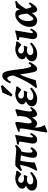

<svg xmlns="http://www.w3.org/2000/svg" viewBox="1549 -2360 1055 4193"><g transform="rotate(-90 2076.5 -263.5)"><path d="M446.8 -416Q432.1 -394.5 416.7 -374Q401.4 -353.5 389.6 -340.1Q377.9 -326.7 373 -326.7Q368.2 -326.7 355.2 -336.7Q342.3 -346.7 324.7 -360.1Q307.1 -373.5 287.1 -383.5Q267.1 -393.6 248.5 -393.6Q214.4 -393.6 197 -372.8Q179.7 -352.1 179.7 -323.2Q179.7 -305.7 203.1 -286.4Q226.6 -267.1 273.4 -267.1Q289.1 -267.1 308.3 -269Q327.6 -271 339.8 -273.9L351.6 -258.8L324.2 -193.4Q309.1 -198.2 287.1 -200.7Q265.1 -203.1 249.5 -203.1Q205.1 -203.1 175.3 -182.1Q145.5 -161.1 145.5 -124Q145.5 -99.1 167 -81.3Q188.5 -63.5 230.5 -63.5Q266.6 -63.5 304.9 -78.4Q343.3 -93.3 395 -136.2L419.9 -100.6Q364.3 -45.4 301 -12.7Q237.8 20 176.8 20Q92.8 20 51.5 -11.5Q10.3 -43 10.3 -91.8Q10.3 -139.2 42.7 -172.9Q75.2 -206.5 120.1 -225.1Q53.2 -249.5 53.2 -307.1Q53.2 -340.8 75 -368.4Q96.7 -396 130.6 -415.8Q164.6 -435.5 202.9 -446.3Q241.2 -457 274.4 -457Q310.1 -457 333.5 -451.4Q356.9 -445.8 378.4 -441.2Q399.9 -436.5 429.7 -439Q434.1 -437 439 -429Q443.8 -420.9 446.8 -416Z M986.3 -466.3 1009.8 -435.1Q993.7 -414.1 969.5 -389.4Q945.3 -364.7 920.7 -347.2Q896 -329.6 878.4 -329.6Q827.1 -329.6 773.4 -335Q719.7 -340.3 668.2 -345.9Q616.7 -351.6 570.8 -351.6Q548.8 -351.6 517.6 -338.9Q486.3 -326.2 457.5 -307.1L439.5 -338.9Q460.4 -361.3 484.1 -388.9Q507.8 -416.5 530.8 -436.8Q553.7 -457 573.2 -457Q678.2 -457 768.3 -447Q858.4 -437 920.4 -437Q939.9 -437 955.3 -445.6Q970.7 -454.1 986.3 -466.3ZM958.5 -95.2Q926.3 -47.9 898.7 -22.9Q871.1 2 848.1 11Q825.2 20 807.1 20Q777.3 20 752.4 0.7Q727.5 -18.6 727.5 -74.2Q727.5 -104 741.2 -171.6Q754.9 -239.3 787.6 -355L876.5 -360.4Q856.4 -298.3 848.1 -249.8Q839.8 -201.2 839.8 -155.8Q839.8 -111.8 845 -96.7Q850.1 -81.5 863.8 -81.5Q875 -81.5 892.6 -91.1Q910.2 -100.6 932.6 -130.4ZM672.9 -397.9Q651.4 -307.6 638.9 -212.4Q626.5 -117.2 624.5 -35.6Q617.7 -31.2 595.7 -22.9Q573.7 -14.6 546.1 -5.1Q518.6 4.4 494.4 12.2Q470.2 20 459 22.9Q457.5 20 450.4 10.5Q443.4 1 443.4 1Q464.4 -32.7 482.7 -66.4Q501 -100.1 517.6 -142.3Q534.2 -184.6 549.8 -243.4Q565.4 -302.2 580.1 -386.2Q585.4 -388.7 600.1 -390.6Q614.7 -392.6 631.6 -394.3Q648.4 -396 660.6 -397Q672.9 -397.9 672.9 -397.9Z M1269 -111.8Q1236.3 -42.5 1202.9 -11.2Q1169.4 20 1118.2 20Q1094.7 20 1074 7.1Q1053.2 -5.9 1043 -33.7Q1032.7 -61.5 1040.5 -107.4L1073.7 -297.4Q1080.1 -335.4 1079.8 -352.8Q1079.6 -370.1 1065.2 -374.8Q1050.8 -379.4 1014.6 -379.4L1021 -418Q1041.5 -421.4 1075 -427Q1108.4 -432.6 1142.3 -440.2Q1176.3 -447.8 1197.8 -457H1227.5L1178.7 -170.4Q1171.4 -125.5 1170.7 -105.5Q1169.9 -85.4 1173.8 -79.6Q1177.7 -73.7 1183.1 -71.3Q1191.4 -67.9 1204.3 -82.8Q1217.3 -97.7 1241.2 -137.7Z M1834 -105Q1789.1 -31.2 1746.1 -5.6Q1703.1 20 1675.8 20Q1655.8 20 1640.1 0.7Q1624.5 -18.6 1616 -48.3Q1607.4 -78.1 1607.4 -108.9Q1607.4 -134.3 1612.3 -168.2Q1617.2 -202.1 1623.3 -237.5Q1629.4 -272.9 1634.3 -303.2Q1639.2 -333.5 1639.2 -351.6Q1639.2 -367.2 1637.5 -383.3Q1635.7 -399.4 1630.9 -408.7Q1639.6 -412.1 1658.9 -418.9Q1678.2 -425.8 1700.9 -433.6Q1723.6 -441.4 1743.7 -448Q1763.7 -454.6 1773.9 -457Q1777.8 -452.1 1782.7 -444.8Q1787.6 -437.5 1789.1 -433.1Q1784.7 -411.6 1776.4 -373.3Q1768.1 -335 1759.3 -291Q1750.5 -247.1 1744.6 -207.3Q1738.8 -167.5 1738.8 -143.6Q1738.8 -117.7 1744.1 -105Q1749.5 -92.3 1756.8 -92.3Q1766.1 -92.3 1782.2 -103.5Q1798.3 -114.7 1816.9 -138.7ZM1653.8 -275.4 1649.9 -174.8Q1607.9 -80.6 1563 -30.3Q1518.1 20 1472.2 20Q1439.9 20 1412.6 -6.8Q1385.3 -33.7 1368.9 -79.1Q1352.5 -124.5 1352.5 -180.2Q1352.5 -223.6 1359.9 -260Q1367.2 -296.4 1367.2 -332Q1367.2 -354.5 1361.8 -359.6Q1356.4 -364.7 1348.1 -364.7Q1342.3 -364.7 1331.5 -361.8Q1320.8 -358.9 1312 -356Q1303.2 -353 1303.2 -353L1296.4 -390.6Q1316.9 -399.9 1346.7 -411.4Q1376.5 -422.9 1406.2 -433.1Q1436 -443.4 1458.5 -450.2Q1481 -457 1486.8 -457Q1500.5 -457 1505.1 -447.8Q1509.8 -438.5 1509.8 -416Q1509.8 -394.5 1505.1 -360.6Q1500.5 -326.7 1494.1 -289.1Q1487.8 -251.5 1483.2 -218.5Q1478.5 -185.5 1478.5 -165.5Q1478.5 -129.9 1488.5 -113.5Q1498.5 -97.2 1512.7 -97.2Q1524.4 -97.2 1543 -111.1Q1561.5 -125 1588.6 -163.6Q1615.7 -202.1 1653.8 -275.4ZM1417.5 -215.8Q1411.6 -186.5 1408 -163.3Q1404.3 -140.1 1400.9 -114.3Q1397.5 -88.4 1391.6 -50.8Q1384.8 -0.5 1390.4 40Q1396 80.6 1407.2 110.8Q1418.5 141.1 1429 159.9Q1439.5 178.7 1441.9 185.5Q1434.6 188.5 1414.6 196.5Q1394.5 204.6 1370.4 214.4Q1346.2 224.1 1326.4 232.7Q1306.6 241.2 1300.8 244.1L1279.8 225.1Q1284.7 185.5 1293.7 131.8Q1302.7 78.1 1313.2 18.6Q1323.7 -41 1334 -99.6Q1344.2 -158.2 1352.5 -208Q1360.8 -257.8 1364.7 -291Q1364.7 -291 1372.8 -283Q1380.9 -274.9 1391.1 -262.9Q1401.4 -251 1409.4 -238.3Q1417.5 -225.6 1417.5 -215.8Z M2287.6 -416Q2272.9 -394.5 2257.6 -374Q2242.2 -353.5 2230.5 -340.1Q2218.8 -326.7 2213.9 -326.7Q2209 -326.7 2196 -336.7Q2183.1 -346.7 2165.5 -360.1Q2147.9 -373.5 2127.9 -383.5Q2107.9 -393.6 2089.4 -393.6Q2055.2 -393.6 2037.8 -372.8Q2020.5 -352.1 2020.5 -323.2Q2020.5 -305.7 2043.9 -286.4Q2067.4 -267.1 2114.3 -267.1Q2129.9 -267.1 2149.2 -269Q2168.5 -271 2180.7 -273.9L2192.4 -258.8L2165 -193.4Q2149.9 -198.2 2127.9 -200.7Q2106 -203.1 2090.3 -203.1Q2045.9 -203.1 2016.1 -182.1Q1986.3 -161.1 1986.3 -124Q1986.3 -99.1 2007.8 -81.3Q2029.3 -63.5 2071.3 -63.5Q2107.4 -63.5 2145.8 -78.4Q2184.1 -93.3 2235.8 -136.2L2260.7 -100.6Q2205.1 -45.4 2141.8 -12.7Q2078.6 20 2017.6 20Q1933.6 20 1892.3 -11.5Q1851.1 -43 1851.1 -91.8Q1851.1 -139.2 1883.5 -172.9Q1916 -206.5 1960.9 -225.1Q1894 -249.5 1894 -307.1Q1894 -340.8 1915.8 -368.4Q1937.5 -396 1971.4 -415.8Q2005.4 -435.5 2043.7 -446.3Q2082 -457 2115.2 -457Q2150.9 -457 2174.3 -451.4Q2197.8 -445.8 2219.2 -441.2Q2240.7 -436.5 2270.5 -439Q2274.9 -437 2279.8 -429Q2284.7 -420.9 2287.6 -416ZM2315.4 -738.3 2106.9 -518.1Q2099.1 -520.5 2086.2 -528.3Q2073.2 -536.1 2064.9 -543.9L2152.3 -738.8Q2160.6 -741.2 2179.4 -745.8Q2198.2 -750.5 2220.7 -755.6Q2243.2 -760.7 2262.9 -764.9Q2282.7 -769 2292 -771Z M2818.4 -145.5Q2799.3 -103 2774.4 -65.2Q2749.5 -27.3 2723.4 -3.7Q2697.3 20 2674.3 20Q2653.3 20 2638.9 13.4Q2624.5 6.8 2613.8 -14.6Q2603 -36.1 2593 -80.1Q2583 -124 2571.5 -197.8Q2560.1 -271.5 2544.4 -383.3Q2526.4 -512.7 2510.7 -572Q2495.1 -631.3 2464.4 -631.3Q2448.2 -631.3 2432.9 -618.7Q2417.5 -606 2405 -586.9Q2392.6 -567.9 2384.8 -549.3L2352.5 -574.7Q2373.5 -617.7 2398.2 -655.8Q2422.9 -693.8 2452.9 -718Q2482.9 -742.2 2520 -742.2Q2547.9 -742.2 2568.6 -728Q2589.4 -713.9 2605 -675.5Q2620.6 -637.2 2633.5 -565.7Q2646.5 -494.1 2658.7 -378.9Q2664.1 -327.1 2672.1 -278.6Q2680.2 -230 2689.9 -191.4Q2699.7 -152.8 2710.4 -130.4Q2721.2 -107.9 2731.9 -107.9Q2743.2 -107.9 2760.7 -127.2Q2778.3 -146.5 2792.5 -168.9ZM2576.7 -415.5Q2526.4 -322.3 2490 -226.6Q2453.6 -130.9 2421.4 -9.8Q2412.6 -8.8 2390.9 -5.1Q2369.1 -1.5 2343.8 3.4Q2318.4 8.3 2297.1 12.7Q2275.9 17.1 2267.1 20L2251 -5.9Q2298.8 -64.5 2341.3 -131.6Q2383.8 -198.7 2419.7 -267.6Q2455.6 -336.4 2483.6 -400.4Q2511.7 -464.4 2531.2 -516.1Q2535.6 -511.7 2543 -497.1Q2550.3 -482.4 2557.9 -464.8Q2565.4 -447.3 2570.8 -433.3Q2576.2 -419.4 2576.7 -415.5Z M3271.5 -416Q3256.8 -394.5 3241.5 -374Q3226.1 -353.5 3214.4 -340.1Q3202.6 -326.7 3197.8 -326.7Q3192.9 -326.7 3179.9 -336.7Q3167 -346.7 3149.4 -360.1Q3131.8 -373.5 3111.8 -383.5Q3091.8 -393.6 3073.2 -393.6Q3039.1 -393.6 3021.7 -372.8Q3004.4 -352.1 3004.4 -323.2Q3004.4 -305.7 3027.8 -286.4Q3051.3 -267.1 3098.1 -267.1Q3113.8 -267.1 3133.1 -269Q3152.3 -271 3164.6 -273.9L3176.3 -258.8L3148.9 -193.4Q3133.8 -198.2 3111.8 -200.7Q3089.8 -203.1 3074.2 -203.1Q3029.8 -203.1 3000 -182.1Q2970.2 -161.1 2970.2 -124Q2970.2 -99.1 2991.7 -81.3Q3013.2 -63.5 3055.2 -63.5Q3091.3 -63.5 3129.6 -78.4Q3168 -93.3 3219.7 -136.2L3244.6 -100.6Q3189 -45.4 3125.7 -12.7Q3062.5 20 3001.5 20Q2917.5 20 2876.2 -11.5Q2835 -43 2835 -91.8Q2835 -139.2 2867.4 -172.9Q2899.9 -206.5 2944.8 -225.1Q2877.9 -249.5 2877.9 -307.1Q2877.9 -340.8 2899.7 -368.4Q2921.4 -396 2955.3 -415.8Q2989.3 -435.5 3027.6 -446.3Q3065.9 -457 3099.1 -457Q3134.8 -457 3158.2 -451.4Q3181.6 -445.8 3203.1 -441.2Q3224.6 -436.5 3254.4 -439Q3258.8 -437 3263.7 -429Q3268.6 -420.9 3271.5 -416Z M3550.3 -111.8Q3517.6 -42.5 3484.1 -11.2Q3450.7 20 3399.4 20Q3376 20 3355.2 7.1Q3334.5 -5.9 3324.2 -33.7Q3314 -61.5 3321.8 -107.4L3355 -297.4Q3361.3 -335.4 3361.1 -352.8Q3360.8 -370.1 3346.4 -374.8Q3332 -379.4 3295.9 -379.4L3302.2 -418Q3322.8 -421.4 3356.2 -427Q3389.6 -432.6 3423.6 -440.2Q3457.5 -447.8 3479 -457H3508.8L3460 -170.4Q3452.6 -125.5 3451.9 -105.5Q3451.2 -85.4 3455.1 -79.6Q3459 -73.7 3464.4 -71.3Q3472.7 -67.9 3485.6 -82.8Q3498.5 -97.7 3522.5 -137.7Z M4152.8 -429.7Q4117.7 -414.1 4084 -375.2Q4050.3 -336.4 4017.3 -285.6Q3984.4 -234.9 3950.4 -181.4Q3916.5 -127.9 3881.1 -82.3Q3845.7 -36.6 3807.1 -8.3Q3768.6 20 3726.1 20Q3664.6 20 3625.2 -18.8Q3585.9 -57.6 3585.9 -148.9Q3585.9 -201.7 3607.4 -255.9Q3628.9 -310.1 3666.7 -355.7Q3704.6 -401.4 3753.2 -429.2Q3801.8 -457 3856 -457Q3897 -457 3919.4 -442.9Q3941.9 -428.7 3952.1 -402.6Q3962.4 -376.5 3966.6 -341.3Q3970.7 -306.2 3975.1 -264.2Q3978.5 -230 3985.8 -193.1Q3993.2 -156.2 4003.2 -130.9Q4013.2 -105.5 4024.4 -105.5Q4036.6 -105.5 4054.9 -121.3Q4073.2 -137.2 4091.3 -164.1Q4097.7 -160.6 4108.2 -149.7Q4118.7 -138.7 4122.1 -134.8Q4108.4 -112.3 4090.6 -85.7Q4072.8 -59.1 4052.2 -34.9Q4031.7 -10.7 4010 4.6Q3988.3 20 3966.8 20Q3931.6 20 3916 -3.7Q3900.4 -27.3 3893.6 -74.5Q3886.7 -121.6 3877.4 -191.9Q3870.6 -243.7 3864.5 -287.8Q3858.4 -332 3847.7 -359.1Q3836.9 -386.2 3814.9 -386.2Q3795.9 -386.2 3772 -360.4Q3748 -334.5 3730.7 -289.3Q3713.4 -244.1 3713.4 -185.1Q3713.4 -129.4 3725.6 -95.5Q3737.8 -61.5 3763.2 -61.5Q3777.8 -61.5 3802.2 -89.6Q3826.7 -117.7 3855.7 -162.4Q3884.8 -207 3914.1 -258.3Q3943.4 -309.6 3967.8 -357.4Q3992.2 -405.3 4006.3 -438Q4020.5 -440.9 4046.6 -444.6Q4072.8 -448.2 4099.4 -452.4Q4126 -456.5 4141.1 -460.9Q4144 -456.1 4147.7 -444.6Q4151.4 -433.1 4152.8 -429.7Z"/></g></svg>

Font: Gentium Book Plus
Style: Bold Italic
Weight: 700
Italic angle: -8°
Designer: Victor Gaultney, Annie Olsen, Iska Routamaa, Becca Hirsbrunner
Foundry: SIL International
Version: Version 6.101